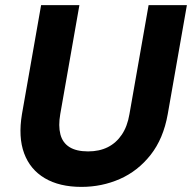

<svg xmlns="http://www.w3.org/2000/svg" viewBox="-20 -720 752 752"><path d="M299 12Q213 12 155.5 -22Q98 -56 74.5 -119.5Q51 -183 66 -273L141 -700H291L216 -273Q208 -227 216.5 -194Q225 -161 252 -144Q279 -127 325 -127Q369 -127 402 -143.5Q435 -160 457 -192.5Q479 -225 487 -273L562 -700H712L637 -273Q620 -177 570 -113.5Q520 -50 449.5 -19Q379 12 299 12Z"/></svg>

Font: DM Sans 16pt Black
Style: Italic
Weight: 900
Italic angle: -10°
Version: Version 4.004;gftools[0.9.30]